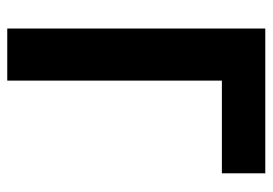

<svg xmlns="http://www.w3.org/2000/svg" viewBox="-131 -620 751 529"><g transform="rotate(90 244.5 -355.5)"><path d="M457.5 -591.3H202.1V0H58.6V-710.9H457.5Z"/></g></svg>

Font: RobotoCondensed-Bold
Style: Bold
Weight: 700
Designer: Google
Version: Version 2.001240; 2014